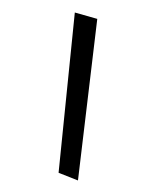

<svg xmlns="http://www.w3.org/2000/svg" viewBox="-164 -963 890 1096"><g transform="rotate(-20 281.0 -415.5)"><path d="M116 38 27 -41 427 -869 535 -791Z"/></g></svg>

Font: Marhey
Style: Bold
Weight: 700
Designer: Nur Syamsi & Bustanul Arifin
Foundry: Namelatype
Version: Version 1.000